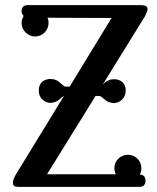

<svg xmlns="http://www.w3.org/2000/svg" viewBox="-20 -727 612 747"><path d="M546 -24C546 -39 539 -47 524 -48C528 -56 530 -64 530 -73C530 -102 506 -125 478 -125C449 -125 425 -102 425 -73C425 -64 427 -56 431 -49H163L352 -354L370 -353C371 -353 377 -349 387 -340C397 -331 408 -327 421 -326C442 -325 468 -341 469 -374C470 -407 443 -423 414 -418C407 -417 400 -414 393 -410C389 -407 384 -403 379 -397L543 -662C550 -675 554 -685 554 -692C554 -702 546 -707 529 -707H88C72 -707 64 -699 64 -682C64 -675 67 -670 72 -665C67 -656 64 -647 64 -638C64 -609 88 -585 117 -585C145 -585 169 -609 169 -638C169 -645 168 -651 165 -658L414 -657L251 -390H234C232 -390 226 -394 216 -403C207 -412 196 -418 185 -419C172 -421 161 -419 150 -413C137 -405 131 -392 131 -375C131 -358 137 -346 148 -337C157 -330 168 -326 179 -327C191 -328 202 -332 212 -341C222 -350 228 -354 229 -354L41 -47C34 -34 30 -24 30 -16C30 -5 36 0 49 0H522C538 0 546 -8 546 -24Z"/></svg>

Font: GFS Eustace
Style: Regular
Weight: 400
Designer: George Matthiopoulos
Foundry: George Matthiopoulos
Version: Version 1.0